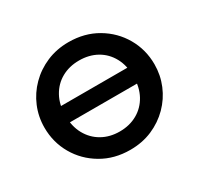

<svg xmlns="http://www.w3.org/2000/svg" viewBox="-118 -653 840 811"><g transform="rotate(-30 302.0 -247.5)"><path d="M112.5 -213.5V-292H493V-213.5ZM302 15Q224.5 15 163.8 -20.8Q103 -56.5 68.5 -116.2Q34 -176 34 -247.5Q34 -300.5 53.8 -347.8Q73.5 -395 109.8 -431.5Q146 -468 195 -489Q244 -510 302 -510Q380 -510 440.8 -474.2Q501.5 -438.5 536 -378.8Q570.5 -319 570.5 -247.5Q570.5 -195 550.8 -147.5Q531 -100 494.8 -63.5Q458.5 -27 409.8 -6Q361 15 302 15ZM302 -74.5Q350.5 -74.5 388 -95.8Q425.5 -117 446.8 -155.8Q468 -194.5 468 -247.5Q468 -300.5 446.8 -339.5Q425.5 -378.5 388 -399.5Q350.5 -420.5 302 -420.5Q254 -420.5 216.5 -399.5Q179 -378.5 157.5 -339.5Q136 -300.5 136 -247.5Q136 -194.5 157.5 -155.8Q179 -117 216.5 -95.8Q254 -74.5 302 -74.5Z"/></g></svg>

Font: Geologica Roman
Style: Regular
Weight: 400
Designer: Sindre Bremnes, Frode Helland
Foundry: Monokrom Skriftforlag AS
Version: Version 1.010;gftools[0.9.28]